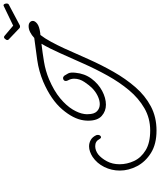

<svg xmlns="http://www.w3.org/2000/svg" viewBox="71 -847 911 1093"><g transform="rotate(-90 526.5 -300.5)"><path d="M1043 -736Q1048 -736 1050.5 -730Q1053 -724 1053 -719Q1053 -709 1047 -706L932 -645Q928 -642 922 -642Q916 -642 913 -645L848 -707Q845 -710 845 -714Q845 -721 853 -729Q861 -737 869 -730L927 -681L1033 -732Q1040 -736 1043 -736ZM330 135Q253 135 202.5 103.5Q152 72 127 24Q102 -24 102 -74Q102 -121 122.5 -162.5Q143 -204 180 -229Q194 -238 209.5 -243.5Q225 -249 240 -249Q259 -249 276 -239.5Q293 -230 303 -209Q305 -205 305 -198Q305 -191 301 -186Q297 -181 292 -181Q286 -181 281 -190Q269 -214 241 -214Q217 -214 194 -197Q172 -179 155 -147.5Q138 -116 138 -75Q138 -33 156.5 7Q175 47 217.5 73Q260 99 330 99Q400 99 457 66Q514 33 559.5 -21.5Q605 -76 642.5 -143.5Q680 -211 711 -281Q742 -351 770 -413Q797 -474 824 -520Q773 -514 721.5 -505.5Q670 -497 622 -477Q556 -449 513.5 -413.5Q471 -378 449.5 -342Q428 -306 424 -276Q423 -271 423 -266Q423 -261 423 -256Q423 -220 439.5 -204Q456 -188 480 -188Q502 -188 527 -200Q552 -212 573 -233Q587 -247 606 -275Q625 -303 625 -334Q625 -352 616 -368Q612 -375 612 -382Q612 -389 617 -393Q622 -397 628 -397Q636 -397 642 -390Q648 -381 655 -368Q662 -355 659 -327Q654 -274 625 -235Q596 -196 555.5 -174.5Q515 -153 477 -153Q440 -153 413 -177Q386 -201 386 -254Q386 -260 386.5 -266.5Q387 -273 388 -280Q396 -338 450 -401.5Q504 -465 608 -510Q668 -535 731 -544Q794 -553 857 -561Q873 -576 890 -584.5Q907 -593 924 -593Q938 -593 946 -586Q954 -579 954 -569Q954 -557 938.5 -544.5Q923 -532 885 -527Q880 -526 874 -526Q855 -502 835.5 -466Q816 -430 798 -391Q768 -324 735.5 -251Q703 -178 664 -109.5Q625 -41 577 14.5Q529 70 468 102.5Q407 135 330 135Z"/></g></svg>

Font: Meow Script
Style: Regular
Weight: 400
Designer: Robert E. Leuschke
Foundry: Robert E. Leuschke
Version: Version 1.010; ttfautohint (v1.8.3)